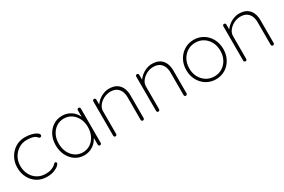

<svg xmlns="http://www.w3.org/2000/svg" viewBox="70 -1360 3273 2216"><g transform="rotate(-30 1706.5 -252.5)"><path d="M300 -515Q345 -515 384.5 -505Q424 -495 448.5 -478.5Q473 -462 473 -444Q473 -437 467.5 -430.5Q462 -424 454 -424Q443 -424 436.5 -430Q430 -436 423 -444.5Q416 -453 401 -460Q387 -467 361.5 -472Q336 -477 299 -477Q241 -477 193 -447Q145 -417 116.5 -366.5Q88 -316 88 -253Q88 -189 114.5 -138Q141 -87 188.5 -57.5Q236 -28 299 -28Q344 -28 367.5 -36.5Q391 -45 408 -55Q429 -67 437 -78Q445 -89 456 -89Q464 -89 468.5 -84Q473 -79 473 -71Q473 -59 451 -39.5Q429 -20 389.5 -5Q350 10 296 10Q223 10 167 -24.5Q111 -59 79.5 -118.5Q48 -178 48 -253Q48 -323 79.5 -382.5Q111 -442 167.5 -478.5Q224 -515 300 -515Z M1005 -499Q1014 -499 1019.5 -493Q1025 -487 1025 -479V-20Q1025 -12 1019 -6Q1013 0 1005 0Q996 0 990.5 -6Q985 -12 985 -20V-162L1001 -175Q1001 -143 985 -110Q969 -77 941 -50Q913 -23 875 -6.5Q837 10 793 10Q726 10 673.5 -25Q621 -60 591 -120Q561 -180 561 -255Q561 -331 591.5 -389.5Q622 -448 674.5 -481.5Q727 -515 793 -515Q836 -515 874 -499.5Q912 -484 940.5 -456Q969 -428 985 -390.5Q1001 -353 1001 -309L985 -334V-479Q985 -487 990.5 -493Q996 -499 1005 -499ZM795 -28Q851 -28 895 -57.5Q939 -87 964 -138.5Q989 -190 989 -255Q989 -317 964 -367.5Q939 -418 895 -447.5Q851 -477 795 -477Q740 -477 696 -448.5Q652 -420 626.5 -370Q601 -320 601 -255Q601 -190 626 -138.5Q651 -87 695 -57.5Q739 -28 795 -28Z M1418 -515Q1481 -515 1520.5 -490Q1560 -465 1578.5 -422Q1597 -379 1597 -326V-20Q1597 -12 1591 -6Q1585 0 1577 0Q1568 0 1562.5 -6Q1557 -12 1557 -20V-322Q1557 -365 1542.5 -400Q1528 -435 1496.5 -456Q1465 -477 1414 -477Q1370 -477 1328 -456Q1286 -435 1258.5 -400Q1231 -365 1231 -322V-20Q1231 -12 1225 -6Q1219 0 1211 0Q1202 0 1196.5 -6Q1191 -12 1191 -20V-479Q1191 -487 1197 -493Q1203 -499 1211 -499Q1220 -499 1225.5 -493Q1231 -487 1231 -479V-381L1206 -333Q1206 -369 1225 -402Q1244 -435 1275 -460.5Q1306 -486 1343.5 -500.5Q1381 -515 1418 -515Z M1990 -515Q2053 -515 2092.5 -490Q2132 -465 2150.5 -422Q2169 -379 2169 -326V-20Q2169 -12 2163 -6Q2157 0 2149 0Q2140 0 2134.5 -6Q2129 -12 2129 -20V-322Q2129 -365 2114.5 -400Q2100 -435 2068.5 -456Q2037 -477 1986 -477Q1942 -477 1900 -456Q1858 -435 1830.5 -400Q1803 -365 1803 -322V-20Q1803 -12 1797 -6Q1791 0 1783 0Q1774 0 1768.5 -6Q1763 -12 1763 -20V-479Q1763 -487 1769 -493Q1775 -499 1783 -499Q1792 -499 1797.5 -493Q1803 -487 1803 -479V-381L1778 -333Q1778 -369 1797 -402Q1816 -435 1847 -460.5Q1878 -486 1915.5 -500.5Q1953 -515 1990 -515Z M2793 -252Q2793 -178 2761 -118.5Q2729 -59 2673.5 -24.5Q2618 10 2547 10Q2477 10 2421 -24.5Q2365 -59 2332.5 -118.5Q2300 -178 2300 -252Q2300 -327 2332.5 -386.5Q2365 -446 2421 -480.5Q2477 -515 2547 -515Q2618 -515 2673.5 -480.5Q2729 -446 2761 -386.5Q2793 -327 2793 -252ZM2753 -252Q2753 -317 2726.5 -367.5Q2700 -418 2653.5 -447.5Q2607 -477 2547 -477Q2488 -477 2441 -447.5Q2394 -418 2367 -367.5Q2340 -317 2340 -252Q2340 -188 2367 -137.5Q2394 -87 2441 -57.5Q2488 -28 2547 -28Q2607 -28 2653.5 -57.5Q2700 -87 2726.5 -137.5Q2753 -188 2753 -252Z M3151 -515Q3214 -515 3253.5 -490Q3293 -465 3311.5 -422Q3330 -379 3330 -326V-20Q3330 -12 3324 -6Q3318 0 3310 0Q3301 0 3295.5 -6Q3290 -12 3290 -20V-322Q3290 -365 3275.5 -400Q3261 -435 3229.5 -456Q3198 -477 3147 -477Q3103 -477 3061 -456Q3019 -435 2991.5 -400Q2964 -365 2964 -322V-20Q2964 -12 2958 -6Q2952 0 2944 0Q2935 0 2929.5 -6Q2924 -12 2924 -20V-479Q2924 -487 2930 -493Q2936 -499 2944 -499Q2953 -499 2958.5 -493Q2964 -487 2964 -479V-381L2939 -333Q2939 -369 2958 -402Q2977 -435 3008 -460.5Q3039 -486 3076.5 -500.5Q3114 -515 3151 -515Z"/></g></svg>

Font: Quicksand Variable Light
Style: Regular
Weight: 300
Designer: Andrew Paglinawan
Foundry: Andrew Paglinawan
Version: Version 3.004